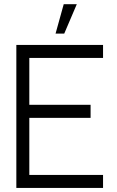

<svg xmlns="http://www.w3.org/2000/svg" viewBox="-20 -920 574 940"><path d="M60 0V-700H484.5V-636.5H123.5V-407H423.5V-343H123.5V-63.5H484.5V0ZM252 -755.5 292 -899.5H356L294.5 -755.5Z"/></svg>

Font: Urbanist Light
Style: Regular
Weight: 300
Designer: Corey Hu
Foundry: Corey Hu
Version: Version 1.330; ttfautohint (v1.8.4.7-5d5b)